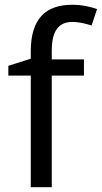

<svg xmlns="http://www.w3.org/2000/svg" viewBox="-20 -785 427 805"><path d="M332 -468V-536H197V-571C197 -655 225 -693 284 -693C313 -693 342 -685 364 -678L387 -747C361 -756 325 -765 283 -765C173 -765 109 -708 109 -570V-539L15 -509V-468H109V0H197V-468Z"/></svg>

Font: Noto Sans Sinhala UI
Style: Regular
Weight: 400
Designer: Jelle Bosma - Monotype Design Team
Foundry: Monotype Imaging Inc.
Version: Version 2.006